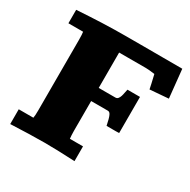

<svg xmlns="http://www.w3.org/2000/svg" viewBox="-154 -824 970 978"><g transform="rotate(30 331.5 -335.5)"><path d="M27.8 -666.5Q109.4 -671.9 180.2 -674.6Q251 -677.2 315.4 -677.2Q323.2 -677.2 332.8 -677.2Q342.3 -677.2 357.7 -677.2Q373 -677.2 395.8 -677.2Q418.5 -677.2 452.6 -677.2Q486.8 -677.2 534.2 -677Q581.5 -676.8 646 -676.8L663.1 -510.7L554.2 -502Q551.8 -514.2 547.6 -533Q543.5 -551.8 536.1 -582.5Q519 -585 506.1 -586.2Q493.2 -587.4 484.4 -587.4H326.2V-379.4H424.3Q433.6 -379.4 439.2 -386.2Q444.8 -393.1 448 -403.1Q451.2 -413.1 453.1 -424.3Q455.1 -435.5 457.5 -444.8H531.2V-232.4Q527.8 -232.4 523.7 -232.2Q519.5 -231.9 511.7 -231.9Q503.9 -231.9 491.2 -231.9Q478.5 -231.9 457.5 -231.9Q453.1 -252.9 449.5 -266.6Q445.8 -280.3 441.9 -288.3Q438 -296.4 433.8 -299.3Q429.7 -302.2 424.3 -302.2H326.2V-126.5Q326.2 -112.8 326.9 -101.8Q327.6 -90.8 328.6 -81.5H405.8V5.4Q355.5 2.9 311.5 1.5Q267.6 0 228 0Q185.1 0 135.3 1.5Q85.4 2.9 27.8 5.4V-81.5H113.8Q116.7 -94.7 116.7 -126.5V-542.5Q116.7 -557.6 116 -568.8Q115.2 -580.1 114.3 -587.4H27.8Z"/></g></svg>

Font: Tienne Black
Style: Regular
Weight: 900
Designer: vernon adams
Foundry: vernon adams
Version: Version 001.001